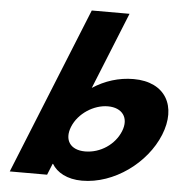

<svg xmlns="http://www.w3.org/2000/svg" viewBox="-58 -915 930 986"><g transform="rotate(5 406.5 -422.5)"><path d="M790.9 -256C851.5 -406 785.3 -528 620.3 -528C544.4 -528 472.4 -505 409.7 -464L569.7 -860H375L27.5 0H220L243.4 -58H245.6C270.5 -16 323.9 15 400.9 15C565.9 15 730.3 -106 790.9 -256ZM584.1 -256C555.8 -186 482.8 -136 403.6 -136C327.7 -136 292.9 -186 321.2 -256C349.9 -327 428.4 -377 501 -377C574.7 -377 612.8 -327 584.1 -256Z"/></g></svg>

Font: Hussar
Style: BdWideOblFour
Weight: 700
Foundry: Cannot Into Space Fonts
Version: Version 2.00